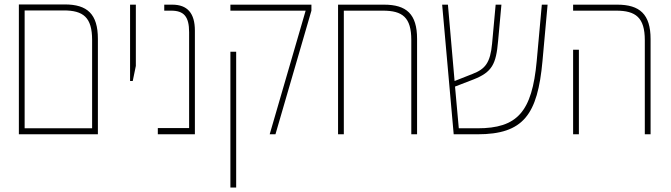

<svg xmlns="http://www.w3.org/2000/svg" viewBox="-20 -605 3025 865"><path d="M65 0H421V-430C421 -542 373 -585 272 -585H65ZM91 -27V-558H267C355 -558 395 -527 395 -425V-27Z M566 -240H578L592 -308V-584H566Z M691 0H858V-467C858 -546 824 -584 756 -584H720V-557H751C808 -557 832 -531 832 -460V-28H691Z M1195 0H1221L1383 -557V-584H1018V-557H1357ZM1018 240H1044V-372H1018Z M1710 -584H1503V0H1529V-557H1705C1793 -557 1833 -527 1833 -425V0H1859V-430C1859 -542 1811 -584 1710 -584Z M2024 0H2131C2338 0 2402 -88 2424 -330L2447 -584H2421L2398 -330C2377 -100 2310 -27 2131 -27H2047L2030 -215L2113 -247C2197 -280 2215 -316 2224 -420L2239 -584H2213L2197 -409C2189 -322 2166 -294 2109 -272L2028 -240L1998 -584H1972Z M2885 0H2911V-429C2911 -541 2862 -584 2761 -584H2562V-557H2756C2844 -557 2885 -526 2885 -424ZM2562 0H2588V-381H2562Z"/></svg>

Font: Noto Sans Hebrew Condensed Thin
Style: Regular
Weight: 100
Width: 3
Designer: Monotype Design Team
Foundry: Monotype Imaging Inc.
Version: Version 2.004